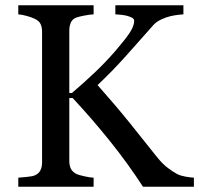

<svg xmlns="http://www.w3.org/2000/svg" viewBox="-20 -713 760 733"><path d="M720.2 0H525.9Q469.7 -86.9 401.1 -172.6Q332.5 -258.3 257.3 -338.9H244.6V-97.7Q244.6 -81.5 250.7 -68.8Q256.8 -56.2 272.9 -48.3Q280.8 -44.9 302 -40Q323.2 -35.2 337.4 -34.7V0H49.8V-34.7Q61 -35.6 82.5 -37.6Q104 -39.6 112.8 -43.5Q127.4 -49.8 134 -62.3Q140.6 -74.7 140.6 -92.3V-592.3Q140.6 -608.9 135 -621.1Q129.4 -633.3 112.8 -641.1Q99.6 -647.5 81.5 -652.3Q63.5 -657.2 49.8 -658.2V-692.9H337.4V-658.2Q323.7 -657.7 303.2 -653.8Q282.7 -649.9 272.9 -646.5Q256.3 -640.6 250.5 -627Q244.6 -613.3 244.6 -597.2V-357.9H254.4Q298.3 -395 340.8 -435.3Q383.3 -475.6 418 -515.6Q456.5 -560.1 474.4 -586.7Q492.2 -613.3 492.2 -633.8Q492.2 -641.1 483.2 -645.8Q474.1 -650.4 462.4 -653.3Q448.7 -656.2 438 -657Q427.2 -657.7 420.4 -658.2V-692.9H680.2V-658.2Q678.7 -658.2 673.8 -657.7Q668.9 -657.2 662.6 -656.7Q655.8 -656.2 648.9 -654.8Q642.1 -653.3 631.3 -651.4Q614.3 -647.5 595.9 -638.9Q577.6 -630.4 565.9 -617.7Q515.6 -560.5 460.9 -499.5Q406.2 -438.5 352.5 -388.2Q426.8 -304.2 475.3 -243.7Q523.9 -183.1 578.6 -114.3Q599.6 -87.9 620.6 -72Q641.6 -56.2 656.7 -48.3Q669.4 -42 688.5 -38.6Q707.5 -35.2 720.2 -34.7Z"/></svg>

Font: UniBurma_GGSerif
Style: Book
Weight: 400
Designer: Victor San Kho Lin (for Burmese only and related typography optimization with it)
Foundry: http://www.unimm.org
Version: 2.0